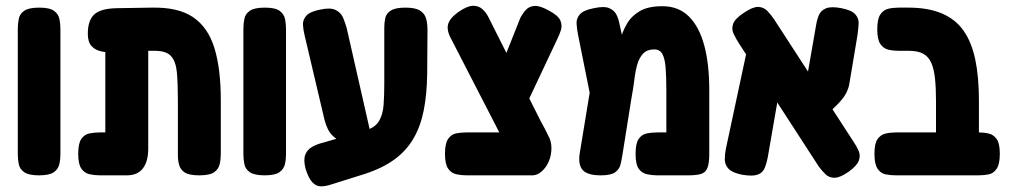

<svg xmlns="http://www.w3.org/2000/svg" viewBox="-20 -612 3586 680"><path d="M118 9Q82 9 66 -2Q50 -13 46.5 -30.5Q43 -48 43 -67V-509Q43 -528 46.5 -545.5Q50 -563 66 -574Q82 -585 119 -585Q156 -585 171.5 -573.5Q187 -562 190.5 -544.5Q194 -527 194 -508V-66Q194 -47 190 -30Q186 -13 170.5 -2Q155 9 118 9Z M334 9Q315 9 297 5Q279 1 268 -15Q257 -31 257 -67Q257 -104 268 -120Q279 -136 297 -139.5Q315 -143 333 -143H353V-483L456 -434Q423 -430 393.5 -427.5Q364 -425 341 -429.5Q318 -434 304.5 -448.5Q291 -463 291 -492Q291 -540 314 -561Q337 -582 394 -583L517 -585Q611 -587 664 -551Q717 -515 739.5 -441.5Q762 -368 762 -257V-68Q762 -48 758 -30.5Q754 -13 738.5 -2Q723 9 686 9Q650 9 634.5 -1Q619 -11 614.5 -27.5Q610 -44 610 -61V-255Q610 -316 606.5 -355Q603 -394 586 -413Q569 -432 529 -432H505V-86Q505 -40 486 -15.5Q467 9 429 9Z M917 9Q881 9 865 -2Q849 -13 845.5 -30.5Q842 -48 842 -67V-509Q842 -528 845.5 -545.5Q849 -563 865 -574Q881 -585 918 -585Q955 -585 970.5 -573.5Q986 -562 989.5 -544.5Q993 -527 993 -508V-66Q993 -47 989 -30Q985 -13 969.5 -2Q954 9 917 9Z M1154 41Q1134 48 1117 48Q1100 48 1086.5 34Q1073 20 1062 -15Q1054 -47 1061.5 -65Q1069 -83 1086.5 -92.5Q1104 -102 1125 -107L1280 -152Q1310 -162 1323 -184.5Q1336 -207 1338.5 -240Q1341 -273 1341 -315V-514Q1341 -532 1344.5 -548Q1348 -564 1364 -574.5Q1380 -585 1416 -585Q1452 -585 1468.5 -574Q1485 -563 1489.5 -545Q1494 -527 1494 -507L1493 -351Q1492 -279 1481 -222.5Q1470 -166 1445 -122.5Q1420 -79 1378 -48Q1336 -17 1272 4ZM1195 -105Q1174 -116 1156.5 -133Q1139 -150 1129 -189L1059 -486Q1054 -506 1053 -524Q1052 -542 1065 -556.5Q1078 -571 1114 -578Q1150 -586 1169 -576.5Q1188 -567 1195.5 -548.5Q1203 -530 1208 -512L1295 -129Z M1857 9 1769 -103 1579 -472Q1561 -504 1567 -526Q1573 -548 1604 -570Q1635 -591 1654.5 -591.5Q1674 -592 1687.5 -580.5Q1701 -569 1710 -551L1894 -185Q1902 -171 1908.5 -158Q1915 -145 1921 -133Q1933 -113 1933 -87.5Q1933 -62 1923.5 -40Q1914 -18 1897 -3.5Q1880 11 1857 9ZM1632 9Q1613 9 1595.5 5Q1578 1 1567 -15Q1556 -31 1556 -67Q1556 -104 1567 -120Q1578 -136 1595 -139.5Q1612 -143 1632 -143H1860L1867 9ZM1819 -188 1718 -285 1823 -549Q1832 -566 1843.5 -578Q1855 -590 1874 -591Q1893 -592 1925 -574Q1957 -557 1964.5 -539.5Q1972 -522 1966.5 -505Q1961 -488 1952 -470Z M2492 -293V-67Q2492 -34 2485.5 -17.5Q2479 -1 2463 4Q2447 9 2416 9H2307Q2289 9 2271 5Q2253 1 2242 -14.5Q2231 -30 2231 -67Q2231 -104 2242 -120Q2253 -136 2271 -139.5Q2289 -143 2308 -143H2340V-290Q2340 -339 2337.5 -371.5Q2335 -404 2326 -420.5Q2317 -437 2297 -437Q2272 -437 2258 -422.5Q2244 -408 2237 -383.5Q2230 -359 2226.5 -329Q2223 -299 2217 -268L2185 -67Q2182 -48 2178 -30.5Q2174 -13 2159 -2Q2144 9 2108 9Q2061 9 2044 -9.5Q2027 -28 2033 -68L2082 -366L2134 -307Q2148 -346 2156.5 -386.5Q2165 -427 2174.5 -463.5Q2184 -500 2200.5 -528Q2217 -556 2246.5 -573Q2276 -590 2326 -590Q2383 -590 2419.5 -554Q2456 -518 2474 -452Q2492 -386 2492 -293ZM2083 -211 2027 -490Q2023 -510 2022 -528.5Q2021 -547 2034 -561.5Q2047 -576 2083 -583Q2120 -591 2138 -583Q2156 -575 2163.5 -559.5Q2171 -544 2174 -527L2218 -330Z M2986 -4Q2956 17 2936.5 17.5Q2917 18 2904 5.5Q2891 -7 2880 -22L2598 -457Q2587 -474 2578.5 -491.5Q2570 -509 2576.5 -527.5Q2583 -546 2615 -567Q2646 -588 2665 -587.5Q2684 -587 2697 -574Q2710 -561 2722 -543L3003 -110Q3014 -94 3021 -78Q3028 -62 3022 -44Q3016 -26 2986 -4ZM2609 7Q2574 0 2560.5 -14Q2547 -28 2547 -47.5Q2547 -67 2551 -86L2625 -432L2755 -377L2699 -54Q2695 -33 2688 -16.5Q2681 0 2663.5 6.5Q2646 13 2609 7ZM2890 -185 2824 -257 2870 -521Q2873 -541 2880 -558Q2887 -575 2905.5 -582.5Q2924 -590 2960 -583Q2996 -576 3009 -561.5Q3022 -547 3021 -528.5Q3020 -510 3017 -488L2987 -309Q2981 -286 2968.5 -268.5Q2956 -251 2936 -232.5Q2916 -214 2890 -185Z M3371 9Q3336 9 3319.5 -1Q3303 -11 3299 -27Q3295 -43 3295 -61V-255Q3295 -300 3291.5 -333.5Q3288 -367 3278.5 -389Q3269 -411 3250 -421.5Q3231 -432 3200 -432H3164Q3144 -432 3126.5 -436Q3109 -440 3098 -456Q3087 -472 3087 -508Q3087 -545 3098 -561Q3109 -577 3126 -581Q3143 -585 3163 -585H3197Q3267 -585 3315.5 -564.5Q3364 -544 3392.5 -503.5Q3421 -463 3434 -401.5Q3447 -340 3447 -257V-68Q3447 -48 3443.5 -30.5Q3440 -13 3424 -2Q3408 9 3371 9ZM3153 9Q3134 9 3116.5 5.5Q3099 2 3088 -14.5Q3077 -31 3077 -67Q3077 -104 3088 -119.5Q3099 -135 3116.5 -139Q3134 -143 3153 -143H3445Q3465 -143 3482 -139Q3499 -135 3510 -119.5Q3521 -104 3521 -67Q3521 -31 3510 -14.5Q3499 2 3482 5.5Q3465 9 3444 9Z"/></svg>

Font: Fredoka Condensed SemiBold
Style: Regular
Weight: 600
Width: 3
Designer: Ben Nathan
Foundry: Milena B. Brandão, Ben Nathan
Version: Version 2.001